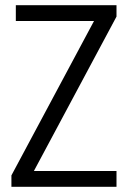

<svg xmlns="http://www.w3.org/2000/svg" viewBox="-20 -720 493 740"><path d="M24 -44 368 -687 393 -639H41V-700H429V-656L85 -13L58 -61H429V0H24Z"/></svg>

Font: Pathway Extreme SemiCondensed Light
Style: Regular
Weight: 300
Width: 4
Version: Version 1.001;gftools[0.9.26]